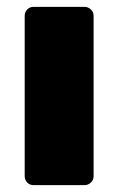

<svg xmlns="http://www.w3.org/2000/svg" viewBox="-20 -540 344 560"><path d="M78 0Q67 0 59.5 -7.5Q52 -15 52 -26V-494Q52 -505 59.5 -512.5Q67 -520 78 -520H226Q237 -520 245 -512.5Q253 -505 253 -494V-26Q253 -15 245 -7.5Q237 0 226 0Z"/></svg>

Font: Rubik ExtraBold
Style: Regular
Weight: 800
Designer: Hubert and Fischer
Foundry: Hubert and Fischer
Version: Version 2.300;gftools[0.9.30]